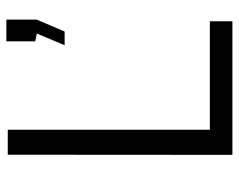

<svg xmlns="http://www.w3.org/2000/svg" viewBox="-95 -673 768 618"><g transform="rotate(-90 289.0 -364.0)"><path d="M100 -723H180.5V-72.5H529.5V0H99.5ZM452.5 -540 490 -629.5 465 -634.5V-727.5H535V-630L496.5 -540Z"/></g></svg>

Font: Public Sans Thin Light
Style: Regular
Weight: 300
Version: Version 1.007